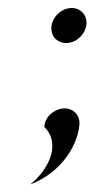

<svg xmlns="http://www.w3.org/2000/svg" viewBox="-45 -471 347 622"><g transform="rotate(-5 128.0 -160.0)"><path d="M204 -61C209 -92 187 -117 156 -117C125 -117 94 -94 90 -63C133 -12 105 56 48 104C42 109 35 114 28 119C135 89 194 2 204 -61ZM189 -327C220 -327 250 -352 255 -383C260 -414 238 -439 207 -439C176 -439 146 -414 141 -383C136 -352 158 -327 189 -327Z"/></g></svg>

Font: Charger Pro
Style: LitNarObl
Weight: 300
Designer: Jasper
Foundry: Cannot Into Space Fonts
Version: Version 1.09